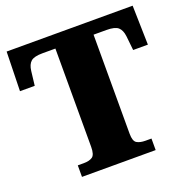

<svg xmlns="http://www.w3.org/2000/svg" viewBox="-127 -835 936 955"><g transform="rotate(-20 341.0 -357.0)"><path d="M147 0V-61H179Q208 -61 224.5 -72Q241 -83 241 -125V-645H173Q128 -645 111 -630Q94 -615 90 -582L81 -506H3L8 -714H675L680 -506H602L594 -582Q590 -615 573 -630Q556 -645 511 -645H443V-121Q443 -81 460 -71Q477 -61 505 -61H537V0Z"/></g></svg>

Font: Noto Serif Tamil Black
Style: Regular
Weight: 900
Designer: Indian Type Foundry, Tom Grace, and the Monotype Design Team
Foundry: Monotype Imaging Inc.
Version: Version 2.004; ttfautohint (v1.8.4.7-5d5b)